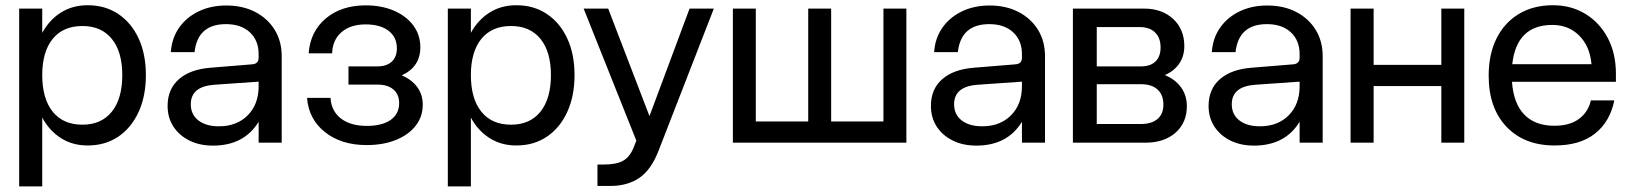

<svg xmlns="http://www.w3.org/2000/svg" viewBox="-20 -532 6085 716"><path d="M51.5 -500H137.5V-409.5Q164 -458 207.2 -485.2Q250.5 -512.5 307 -512.5Q372 -512.5 420.8 -480Q469.5 -447.5 496.8 -389Q524 -330.5 524 -252Q524 -173.5 496.8 -114.2Q469.5 -55 420.8 -22.2Q372 10.5 307 10.5Q250.5 10.5 207.2 -17Q164 -44.5 137.5 -93.5V163H51.5ZM436 -252Q436 -339 397 -387Q358 -435 287.5 -435Q215.5 -435 176.5 -387Q137.5 -339 137.5 -252Q137.5 -164 176.5 -115.5Q215.5 -67 287.5 -67Q358 -67 397 -115.5Q436 -164 436 -252Z M1030.5 -322.5V0H944.5V-78Q890.5 11 774 11Q724.5 11 686.2 -8Q648 -27 626.5 -60.2Q605 -93.5 605 -137Q605 -199.5 647 -236.5Q689 -273.5 765.5 -279.5L919 -292Q944.5 -293.5 944.5 -316.5V-330Q944.5 -381 911.8 -411.5Q879 -442 822.5 -442Q717 -442 705.5 -337.5H617Q620.5 -389.5 647.8 -428.5Q675 -467.5 720.5 -489.5Q766 -511.5 824 -511.5Q885 -511.5 931.5 -487.5Q978 -463.5 1004.2 -421Q1030.5 -378.5 1030.5 -322.5ZM691.5 -143Q691.5 -105 719.8 -83Q748 -61 796.5 -61Q863 -61 903.8 -102Q944.5 -143 944.5 -210.5V-227.5L780 -216Q691.5 -210 691.5 -143Z M1478 -251Q1515 -235.5 1535.8 -207.5Q1556.5 -179.5 1556.5 -141.5Q1556.5 -97 1530 -63Q1503.5 -29 1456.2 -10Q1409 9 1347 9Q1253 9 1192 -39.2Q1131 -87.5 1125 -167H1212.5Q1215.5 -118 1251.2 -90.2Q1287 -62.5 1347.5 -62.5Q1405 -62.5 1436.8 -84.8Q1468.5 -107 1468.5 -147.5Q1468.5 -180 1447.2 -198.2Q1426 -216.5 1388 -216.5H1279.5V-284.5H1388Q1422 -284.5 1441 -302.2Q1460 -320 1460 -351.5Q1460 -393.5 1429 -417.2Q1398 -441 1343.5 -441Q1287 -441 1253.5 -412Q1220 -383 1218.5 -333H1131Q1137 -414.5 1195 -463.2Q1253 -512 1343.5 -512Q1403.5 -512 1449.5 -492Q1495.5 -472 1521.5 -436.8Q1547.5 -401.5 1547.5 -355.5Q1547.5 -282.5 1478 -251Z M1650 -500H1736V-409.5Q1762.5 -458 1805.8 -485.2Q1849 -512.5 1905.5 -512.5Q1970.5 -512.5 2019.2 -480Q2068 -447.5 2095.2 -389Q2122.5 -330.5 2122.5 -252Q2122.5 -173.5 2095.2 -114.2Q2068 -55 2019.2 -22.2Q1970.5 10.5 1905.5 10.5Q1849 10.5 1805.8 -17Q1762.5 -44.5 1736 -93.5V163H1650ZM2034.5 -252Q2034.5 -339 1995.5 -387Q1956.5 -435 1886 -435Q1814 -435 1775 -387Q1736 -339 1736 -252Q1736 -164 1775 -115.5Q1814 -67 1886 -67Q1956.5 -67 1995.5 -115.5Q2034.5 -164 2034.5 -252Z M2208 81.5H2232.5Q2278 81.5 2302.8 68Q2327.5 54.5 2342 20.5L2353 -7.5L2156.5 -500H2248L2402 -99L2551.5 -500H2642L2436.5 28.5Q2408.5 101.5 2364 131.5Q2319.5 161.5 2255.5 161.5H2208Z M3079.5 -79H3274.5V-500H3360V0H2713V-500H2798.5V-79H2994V-500H3079.5Z M3877 -322.5V0H3791V-78Q3737 11 3620.5 11Q3571 11 3532.8 -8Q3494.5 -27 3473 -60.2Q3451.5 -93.5 3451.5 -137Q3451.5 -199.5 3493.5 -236.5Q3535.5 -273.5 3612 -279.5L3765.5 -292Q3791 -293.5 3791 -316.5V-330Q3791 -381 3758.2 -411.5Q3725.5 -442 3669 -442Q3563.5 -442 3552 -337.5H3463.5Q3467 -389.5 3494.2 -428.5Q3521.5 -467.5 3567 -489.5Q3612.5 -511.5 3670.5 -511.5Q3731.5 -511.5 3778 -487.5Q3824.5 -463.5 3850.8 -421Q3877 -378.5 3877 -322.5ZM3538 -143Q3538 -105 3566.2 -83Q3594.5 -61 3643 -61Q3709.5 -61 3750.2 -102Q3791 -143 3791 -210.5V-227.5L3626.5 -216Q3538 -210 3538 -143Z M4324 -252Q4363 -236 4384.5 -206Q4406 -176 4406 -136Q4406 -74.5 4363.8 -37.2Q4321.5 0 4252.5 0H3981V-500H4246.5Q4313 -500 4354.8 -461.5Q4396.5 -423 4396.5 -360Q4396.5 -322.5 4377.5 -294.8Q4358.5 -267 4324 -252ZM4235.5 -284.5Q4270.5 -284.5 4289.2 -303Q4308 -321.5 4308 -355Q4308 -391 4287.5 -411Q4267 -431 4230 -431H4070V-284.5ZM4234 -69.5Q4274 -69.5 4296.2 -88Q4318.5 -106.5 4318.5 -142Q4318.5 -178 4296.8 -198Q4275 -218 4235.5 -218H4070V-69.5Z M4912.5 -322.5V0H4826.5V-78Q4772.5 11 4656 11Q4606.5 11 4568.2 -8Q4530 -27 4508.5 -60.2Q4487 -93.5 4487 -137Q4487 -199.5 4529 -236.5Q4571 -273.5 4647.5 -279.5L4801 -292Q4826.5 -293.5 4826.5 -316.5V-330Q4826.5 -381 4793.8 -411.5Q4761 -442 4704.5 -442Q4599 -442 4587.5 -337.5H4499Q4502.5 -389.5 4529.8 -428.5Q4557 -467.5 4602.5 -489.5Q4648 -511.5 4706 -511.5Q4767 -511.5 4813.5 -487.5Q4860 -463.5 4886.2 -421Q4912.5 -378.5 4912.5 -322.5ZM4573.5 -143Q4573.5 -105 4601.8 -83Q4630 -61 4678.5 -61Q4745 -61 4785.8 -102Q4826.5 -143 4826.5 -210.5V-227.5L4662 -216Q4573.5 -210 4573.5 -143Z M5016.5 -500H5102.5V-290H5355V-500H5440.5V0H5355V-211H5102.5V0H5016.5Z M5531.5 -249.5Q5531.5 -330 5561 -389Q5590.5 -448 5644.5 -480.2Q5698.5 -512.5 5771 -512.5Q5839.5 -512.5 5892.5 -480Q5945.5 -447.5 5975.8 -390Q6006 -332.5 6006 -257.5V-227H5618.5Q5624 -146.5 5664.2 -104.8Q5704.5 -63 5776.5 -63Q5834 -63 5868.5 -88.8Q5903 -114.5 5912.5 -157.5H6000Q5984 -78 5928 -33.8Q5872 10.5 5777.5 10.5Q5664 10.5 5597.8 -59.5Q5531.5 -129.5 5531.5 -249.5ZM5769 -439Q5635.5 -439 5619.5 -292.5H5915Q5909 -359.5 5869.2 -399.2Q5829.5 -439 5769 -439Z"/></svg>

Font: Overused Grotesk
Style: Regular
Weight: 450
Version: Version 0.004